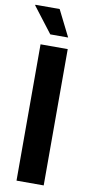

<svg xmlns="http://www.w3.org/2000/svg" viewBox="-99 -915 451 953"><g transform="rotate(10 126.0 -438.0)"><path d="M58 0V-687H195V0ZM187 -744H97L-2 -873L-1 -876H121Z"/></g></svg>

Font: Archivo Condensed
Style: Bold
Weight: 700
Width: 3
Designer: Hector Gatti
Foundry: Omnibus-Type
Version: Version 2.001